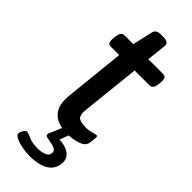

<svg xmlns="http://www.w3.org/2000/svg" viewBox="-279 -682 923 923"><g transform="rotate(45 183.0 -220.0)"><path d="M212 7Q146 7 114.5 -27Q83 -61 90 -129L122 -438H64Q41 -438 45 -474L46 -487Q50 -523 72 -523H133L156 -625Q161 -650 194 -650H208Q249 -650 246 -624L235 -523H337Q360 -523 356 -487L355 -474Q351 -438 328 -438H227L195 -138Q191 -103 203.5 -90.5Q216 -78 253 -78Q275 -78 293.5 -83.5Q312 -89 317 -89Q324 -89 324 -80Q324 -77 323 -66Q322 -55 319 -37Q314 -14 281 -3.5Q248 7 212 7ZM161 210Q137 210 110 205Q83 200 64 191Q45 182 45 172Q45 165 52.5 150.5Q60 136 68 136Q80 136 102 146.5Q124 157 163 157Q187 157 207 149Q227 141 227 121Q227 107 215 101Q203 95 187 92.5Q171 90 159 87Q147 84 147 76Q147 71 149 66.5Q151 62 158 46Q165 30 180 -7H229L206 52Q249 54 272.5 71Q296 88 296 117Q296 162 261 186Q226 210 161 210Z"/></g></svg>

Font: Asap Semi Expanded Semi Expanded Medium
Style: Italic
Weight: 500
Width: 6
Italic angle: -6°
Designer: Pablo Cosgaya
Foundry: Omnibus-Type
Version: Version 3.001; ttfautohint (v1.8.4.7-5d5b)